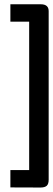

<svg xmlns="http://www.w3.org/2000/svg" viewBox="-20 -652 245 884"><path d="M168 -632.3Q204.1 -632.3 204.1 -600.6V175.3Q204.1 195.3 195.1 203.4Q186 211.4 166.5 211.4L27.8 210.9V130.9H114.3V-552.2H27.8V-632.3Z"/></svg>

Font: Uroob
Style: Regular
Weight: 400
Designer: Hussain K H
Foundry: Swanthanthra Malayalam Computing(http://smc.org.in)
Version: Version 2.0.0+20200101